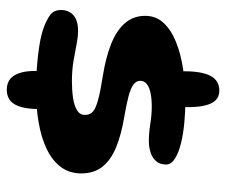

<svg xmlns="http://www.w3.org/2000/svg" viewBox="-72 -596 698 594"><g transform="rotate(90 277.0 -299.0)"><path d="M259 -464Q238 -464 225 -470.8Q212 -477.5 206.2 -490Q200.5 -502.5 200.5 -519.5Q200.5 -547.5 204.2 -568.2Q208 -589 215.2 -602.2Q222.5 -615.5 234 -622Q245.5 -628.5 260.5 -628.5Q272.5 -628.5 282 -623.2Q291.5 -618 298 -606.5Q304.5 -595 308 -576Q311.5 -557 311.5 -530.5Q311.5 -508.5 307 -493.5Q302.5 -478.5 291.2 -471.2Q280 -464 259 -464ZM257.5 29Q244 29 233.2 24Q222.5 19 215 8.2Q207.5 -2.5 203.5 -19.2Q199.5 -36 199.5 -59Q199.5 -80.5 202.8 -96.5Q206 -112.5 213.2 -124Q220.5 -135.5 232.5 -141Q244.5 -146.5 261.5 -146.5Q275 -146.5 285 -141.8Q295 -137 302.5 -128Q310 -119 313.8 -105.8Q317.5 -92.5 317.5 -76Q317.5 -47.5 313.8 -27.5Q310 -7.5 302.5 5Q295 17.5 283.8 23.2Q272.5 29 257.5 29ZM259 -61.5Q222 -61.5 186.5 -64.2Q151 -67 121 -71.8Q91 -76.5 69 -84Q43.5 -93 27.2 -104.5Q11 -116 11 -138.5Q11 -163 27.2 -177.2Q43.5 -191.5 75 -191.5Q94 -191.5 117.5 -186.8Q141 -182 169.5 -177.2Q198 -172.5 231.5 -172.5Q259.5 -172.5 283 -176Q306.5 -179.5 321 -188.2Q335.5 -197 335.5 -213Q335.5 -228 325.8 -237Q316 -246 290 -253.2Q264 -260.5 215.5 -268Q156.5 -277.5 115 -294.2Q73.5 -311 51.2 -337Q29 -363 29 -399.5Q29 -432.5 50.8 -456Q72.5 -479.5 109.8 -494.5Q147 -509.5 194.2 -516.5Q241.5 -523.5 292.5 -523.5Q325.5 -523.5 360 -520.2Q394.5 -517 423.8 -509.8Q453 -502.5 471 -491Q489 -479.5 489 -464Q489 -444.5 478.5 -432.8Q468 -421 451.5 -415.8Q435 -410.5 417 -410.5Q391.5 -410.5 363.2 -415Q335 -419.5 309 -419.5Q287 -419.5 269 -416Q251 -412.5 240.5 -404.5Q230 -396.5 230 -384Q230 -371.5 241.8 -362.8Q253.5 -354 278.5 -347.5Q303.5 -341 341.5 -334.5Q395.5 -325.5 435 -309.5Q474.5 -293.5 495.5 -267.2Q516.5 -241 516.5 -201.5Q516.5 -165 496.8 -138.5Q477 -112 442 -95Q407 -78 360.2 -69.8Q313.5 -61.5 259 -61.5Z"/></g></svg>

Font: Gluten SemiBold
Style: Regular
Weight: 600
Designer: Tyler Finck
Foundry: Etcetera Type Company
Version: Version 1.300